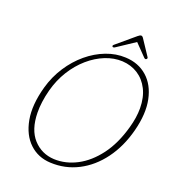

<svg xmlns="http://www.w3.org/2000/svg" viewBox="-154 -985 1022 1120"><g transform="rotate(20 356.5 -425.0)"><path d="M490 -712Q570 -708.5 624.2 -660.5Q678.5 -612.5 696 -528.2Q713.5 -444 684.5 -332Q656 -222.5 597.2 -143Q538.5 -63.5 458.2 -22.2Q378 19 285.5 14.5Q208 11 154.8 -39.2Q101.5 -89.5 85.2 -178Q69 -266.5 102 -385Q122.5 -458 162.5 -519.2Q202.5 -580.5 255.5 -624.8Q308.5 -669 368.8 -692Q429 -715 490 -712ZM298 -12Q371 -9 440.2 -45.2Q509.5 -81.5 564.8 -155.2Q620 -229 650.5 -339Q669 -404 669 -461.5Q668.5 -529.5 643.8 -578.5Q619 -627.5 576.5 -654.8Q534 -682 479.5 -685Q426.5 -687.5 373.2 -666.2Q320 -645 272.5 -603.8Q225 -562.5 189.2 -505Q153.5 -447.5 135 -378Q124.5 -338 119.8 -302Q115 -266 115.5 -234.5Q117 -129 168.5 -72.5Q220 -16 298 -12ZM604.5 -744Q598.5 -740.5 591 -748L521 -820L412.5 -748Q401 -740 395.5 -745Q390 -750.5 398.5 -758L511 -853Q523.5 -863.5 530.5 -863.5Q538.5 -863.5 545 -853L608 -758Q613.5 -750 604.5 -744Z"/></g></svg>

Font: Fraunces 72pt S100 Thin
Style: Italic
Weight: 100
Italic angle: -16°
Version: Version 1.000; ttfautohint (v1.8.3)